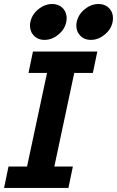

<svg xmlns="http://www.w3.org/2000/svg" viewBox="-45 -931 580 951"><path d="M293.9 0H-24.9L-2.9 -106H88.9L188 -569.8H96.2L118.2 -675.8H437L415 -569.8H322.8L224.1 -106H315.9ZM405.3 -733.4Q368.7 -733.4 347.7 -759.8Q333 -777.8 333 -805.2Q333 -813.5 335 -822.3Q342.8 -859.4 374.5 -885.3Q406.2 -911.1 442.9 -911.1Q479 -911.1 500 -885.3Q514.6 -866.7 514.6 -840.8Q514.6 -831.5 512.7 -822.3Q505.4 -785.6 473.4 -759.5Q441.4 -733.4 405.3 -733.4ZM175.8 -733.4Q139.2 -733.4 118.2 -759.8Q103.5 -777.8 103.5 -805.2Q103.5 -813.5 105.5 -822.3Q113.3 -859.4 145 -885.3Q176.8 -911.1 213.4 -911.1Q249.5 -911.1 270.5 -885.3Q285.2 -866.7 285.2 -840.8Q285.2 -831.5 283.2 -822.3Q275.9 -785.6 243.9 -759.5Q211.9 -733.4 175.8 -733.4Z"/></svg>

Font: Cadman
Style: Bold Italic
Weight: 700
Italic angle: -12°
Designer: Paul James MIller
Foundry: High-Logic / Made with FontCreator
Version: Version 2.114;March 28, 2021;FontCreator 13.0.0.2683 64-bit